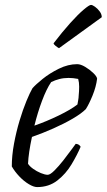

<svg xmlns="http://www.w3.org/2000/svg" viewBox="-20 -761 434 781"><path d="M131 0Q117 0 97 -12Q77 -24 58.5 -43.5Q40 -63 28 -84Q28 -128 37 -176.5Q46 -225 59.5 -270Q73 -315 87.5 -350Q102 -385 112 -402Q125 -417 153.5 -440Q182 -463 219.5 -481.5Q257 -500 294 -500Q308 -500 326.5 -489Q345 -478 359.5 -464Q374 -450 375 -441Q371 -408 356.5 -372.5Q342 -337 329 -317Q311 -299 276 -278.5Q241 -258 197 -238.5Q153 -219 110 -204Q96 -139 94 -95Q100 -85 114.5 -74.5Q129 -64 146 -57Q163 -50 174 -50Q184 -50 201.5 -67.5Q219 -85 237.5 -108.5Q256 -132 270 -151.5Q284 -171 288 -176Q302 -175 308 -164Q294 -131 271 -92.5Q248 -54 213.5 -27Q179 0 131 0ZM120 -250Q169 -267 218.5 -291Q268 -315 295 -336Q296 -342 298 -353Q300 -364 300 -371Q302 -391 302 -408.5Q302 -426 298 -440Q288 -442 278 -443Q268 -444 259 -444Q239 -444 221.5 -439.5Q204 -435 188 -427Q169 -399 151 -351Q133 -303 120 -250ZM220 -565Q214 -568 206 -574.5Q198 -581 198 -585Q234 -632 265.5 -667Q297 -702 320 -721.5Q343 -741 350 -741Q356 -741 366.5 -733.5Q377 -726 385.5 -714.5Q394 -703 394 -691Z"/></svg>

Font: Texturina 72pt 72pt Light
Style: Italic
Weight: 300
Italic angle: -11°
Designer: Guillermo Torres Carreño
Foundry: Omnibus-Type
Version: Version 1.002; ttfautohint (v1.8.3)